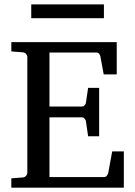

<svg xmlns="http://www.w3.org/2000/svg" viewBox="-20 -865 623 885"><path d="M32.2 0V-43L84 -46.9Q94.7 -47.9 100.3 -54.7Q106 -61.5 106 -68.8V-602.1Q106 -609.4 100.3 -616.2Q94.7 -623 84 -624L32.2 -627.9V-670.9H518.1V-522H458L442.9 -604Q441.9 -611.3 436.8 -617.2Q431.6 -623 424.8 -623H208V-374H357.9Q364.7 -374 370.4 -379.9Q376 -385.7 376 -391.1L386.2 -460H437V-236.8H386.2L376 -306.2Q376 -311.5 370.1 -317.9Q364.3 -324.2 357.9 -324.2H208V-48.8H460.9Q467.3 -48.8 472.7 -55.7Q478 -62.5 479 -67.9L497.1 -167H550.8V0ZM124 -781.2V-844.7H459V-781.2Z"/></svg>

Font: Charis SIL Eur
Style: Regular
Weight: 400
Foundry: SIL International
Version: Version 5.000